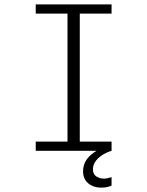

<svg xmlns="http://www.w3.org/2000/svg" viewBox="-20 -688 672 876"><path d="M143 0V-42H288V-626H143V-668H489V-626H344V-42H489V0Q463 8 443.5 21.5Q424 35 414 51Q404 67 404 84Q404 107 419.5 117Q435 127 454 127Q463 127 472 125Q481 123 489 120V159Q474 165 463.5 166.5Q453 168 441 168Q418 168 399 159Q380 150 369.5 133.5Q359 117 359 94Q359 62 376 39Q393 16 421 0Z"/></svg>

Font: Atkinson Hyperlegible Mono ExtraLight
Style: Regular
Weight: 200
Monospace: yes
Designer: Elliott Scott, Megan Eiswerth, Linus Boman, Theodore Petrosky, Letters from Sweden
Foundry: Applied Design Works, Letters from Sweden
Version: Version 2.001